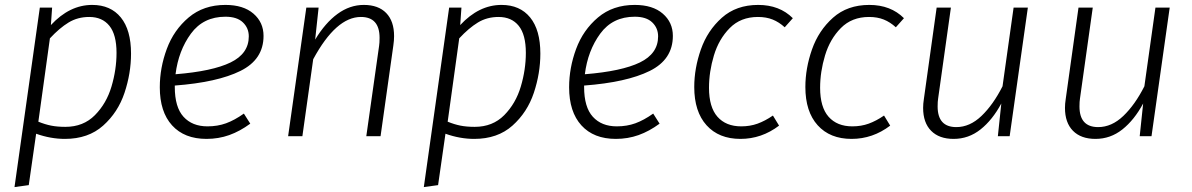

<svg xmlns="http://www.w3.org/2000/svg" viewBox="-20 -554 4847 781"><path d="M142 -523H192L187 -452Q263 -534 355 -534Q430 -534 471.5 -483Q513 -432 513 -336Q513 -256 486.5 -176.5Q460 -97 399.5 -43Q339 11 244 11Q186 11 127 -10L97 199L39 207ZM454 -339Q454 -413 425 -449Q396 -485 343 -485Q296 -485 259 -462.5Q222 -440 183 -398L136 -59Q163 -48 188 -43Q213 -38 246 -38Q319 -38 366 -85.5Q413 -133 433.5 -202Q454 -271 454 -339Z M691 -206V-200Q691 -118 726.5 -79Q762 -40 824 -40Q865 -40 899.5 -52.5Q934 -65 972 -92L998 -51Q956 -20 912.5 -4.5Q869 11 820 11Q730 11 680 -44Q630 -99 630 -199Q630 -278 658.5 -355Q687 -432 747.5 -483Q808 -534 897 -534Q970 -534 1011 -498.5Q1052 -463 1052 -408Q1052 -312 958 -265.5Q864 -219 691 -206ZM694 -252Q844 -264 918 -300Q992 -336 992 -406Q992 -440 968 -463Q944 -486 897 -486Q807 -486 756.5 -417Q706 -348 694 -252Z M1583 -407Q1583 -389 1580 -369L1528 0H1470L1522 -367Q1524 -379 1524 -400Q1524 -485 1448 -485Q1347 -485 1254 -313L1210 0H1152L1226 -523H1276L1262 -393Q1303 -461 1353 -497.5Q1403 -534 1460 -534Q1519 -534 1551 -501Q1583 -468 1583 -407Z M1807 -523H1857L1852 -452Q1928 -534 2020 -534Q2095 -534 2136.5 -483Q2178 -432 2178 -336Q2178 -256 2151.5 -176.5Q2125 -97 2064.5 -43Q2004 11 1909 11Q1851 11 1792 -10L1762 199L1704 207ZM2119 -339Q2119 -413 2090 -449Q2061 -485 2008 -485Q1961 -485 1924 -462.5Q1887 -440 1848 -398L1801 -59Q1828 -48 1853 -43Q1878 -38 1911 -38Q1984 -38 2031 -85.5Q2078 -133 2098.5 -202Q2119 -271 2119 -339Z M2356 -206V-200Q2356 -118 2391.5 -79Q2427 -40 2489 -40Q2530 -40 2564.5 -52.5Q2599 -65 2637 -92L2663 -51Q2621 -20 2577.5 -4.5Q2534 11 2485 11Q2395 11 2345 -44Q2295 -99 2295 -199Q2295 -278 2323.5 -355Q2352 -432 2412.5 -483Q2473 -534 2562 -534Q2635 -534 2676 -498.5Q2717 -463 2717 -408Q2717 -312 2623 -265.5Q2529 -219 2356 -206ZM2359 -252Q2509 -264 2583 -300Q2657 -336 2657 -406Q2657 -440 2633 -463Q2609 -486 2562 -486Q2472 -486 2421.5 -417Q2371 -348 2359 -252Z M3205 -480 3172 -443Q3149 -464 3123 -474.5Q3097 -485 3063 -485Q2993 -485 2948.5 -440Q2904 -395 2884 -328.5Q2864 -262 2864 -197Q2864 -118 2898.5 -79Q2933 -40 2995 -40Q3031 -40 3061.5 -51Q3092 -62 3124 -84L3149 -43Q3078 11 2992 11Q2904 11 2854 -44.5Q2804 -100 2804 -200Q2804 -276 2831 -353Q2858 -430 2916.5 -482Q2975 -534 3064 -534Q3151 -534 3205 -480Z M3657 -480 3624 -443Q3601 -464 3575 -474.5Q3549 -485 3515 -485Q3445 -485 3400.5 -440Q3356 -395 3336 -328.5Q3316 -262 3316 -197Q3316 -118 3350.5 -79Q3385 -40 3447 -40Q3483 -40 3513.5 -51Q3544 -62 3576 -84L3601 -43Q3530 11 3444 11Q3356 11 3306 -44.5Q3256 -100 3256 -200Q3256 -276 3283 -353Q3310 -430 3368.5 -482Q3427 -534 3516 -534Q3603 -534 3657 -480Z M3735 -115Q3735 -132 3738 -151L3790 -523H3848L3796 -153Q3794 -141 3794 -121Q3794 -37 3870 -37Q3925 -37 3972.5 -82.5Q4020 -128 4058 -203L4103 -523H4161L4087 0H4039L4053 -133Q4017 -66 3968.5 -27.5Q3920 11 3859 11Q3800 11 3767.5 -22Q3735 -55 3735 -115Z M4312 -115Q4312 -132 4315 -151L4367 -523H4425L4373 -153Q4371 -141 4371 -121Q4371 -37 4447 -37Q4502 -37 4549.5 -82.5Q4597 -128 4635 -203L4680 -523H4738L4664 0H4616L4630 -133Q4594 -66 4545.5 -27.5Q4497 11 4436 11Q4377 11 4344.5 -22Q4312 -55 4312 -115Z"/></svg>

Font: Fira Sans Light
Style: Italic
Weight: 300
Italic angle: -8°
Designer: bBox Type GmbH & Carrois Corporate GbR & Edenspiekermann AG
Foundry: bBox Type GmbH & Carrois Corporate GbR & Edenspiekermann AG
Version: Version 4.301